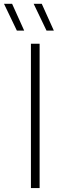

<svg xmlns="http://www.w3.org/2000/svg" viewBox="-66 -964 315 984"><path d="M92.5 0V-740H137V0ZM20.5 -807 -45.5 -944.5H-4L58 -807ZM172.5 -807 106.5 -944.5H148L210 -807Z"/></svg>

Font: Encode Sans ExtraLight
Style: Regular
Weight: 275
Designer: Multiple Designers
Foundry: Impallari Type
Version: Version 2.000